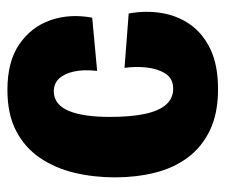

<svg xmlns="http://www.w3.org/2000/svg" viewBox="-64 -516 594 505"><g transform="rotate(-90 232.5 -264.0)"><path d="M250 13Q186 13 141.5 -8.5Q97 -30 69.5 -67.5Q42 -105 30 -154Q18 -203 18 -258Q18 -314 30 -364.5Q42 -415 69 -455Q96 -495 140 -518Q184 -541 248 -541Q323 -541 368.5 -509.5Q414 -478 431.5 -427.5Q449 -377 438 -318L298 -305Q302 -340 296.5 -365.5Q291 -391 278 -405Q265 -419 244 -419Q227 -419 214 -409Q201 -399 193 -380Q185 -361 181 -334Q177 -307 177 -271Q177 -216 185 -179Q193 -142 209.5 -123.5Q226 -105 251 -105Q278 -105 291 -125.5Q304 -146 307 -175.5Q310 -205 306 -233L449 -222Q457 -179 450.5 -137Q444 -95 420.5 -61Q397 -27 355 -7Q313 13 250 13Z"/></g></svg>

Font: Bricolage Grotesque 96pt ExtraBold SemiCondensed
Style: Regular
Weight: 800
Width: 4
Version: Version 1.001;gftools[0.9.33.dev8+g029e19f]